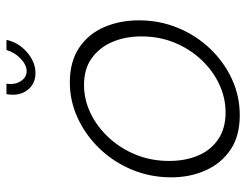

<svg xmlns="http://www.w3.org/2000/svg" viewBox="-106 -664 780 609"><g transform="rotate(-90 284.5 -360.0)"><path d="M223 10Q157 10 113.5 -19.5Q70 -49 48 -98.5Q26 -148 26 -207Q26 -274 50.5 -332.5Q75 -391 117.5 -435Q160 -479 214 -504Q268 -529 327 -529Q393 -529 437 -499.5Q481 -470 502.5 -420Q524 -370 524 -310Q524 -244 500 -186Q476 -128 434 -84Q392 -40 338 -15Q284 10 223 10ZM232 -35Q278 -35 321 -55Q364 -75 398.5 -111.5Q433 -148 453 -196.5Q473 -245 473 -302Q473 -353 455.5 -394Q438 -435 404 -459.5Q370 -484 319 -484Q273 -484 230 -463.5Q187 -443 152.5 -406Q118 -369 98 -320Q78 -271 78 -214Q78 -163 95 -122.5Q112 -82 146.5 -58.5Q181 -35 232 -35ZM363 -666Q382 -666 402 -684.5Q422 -703 430 -730H462Q454 -692 423 -665Q392 -638 357 -638Q326 -638 307 -658.5Q288 -679 288 -710Q288 -719 290 -730H323Q322 -723 322 -716Q322 -696 333.5 -681Q345 -666 363 -666Z"/></g></svg>

Font: Raleway Light
Style: Italic
Weight: 300
Italic angle: -12°
Designer: Matt McInerney, Pablo Impallari, Rodrigo Fuenzalida
Foundry: Matt McInerney, Pablo Impallari, Rodrigo Fuenzalida
Version: Version 4.026